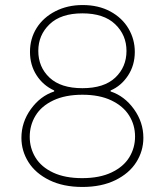

<svg xmlns="http://www.w3.org/2000/svg" viewBox="-20 -735 654 762"><path d="M65 -188Q65 -250 102.5 -302Q140 -354 195 -372V-376Q151 -396 125 -436.5Q99 -477 99 -529Q99 -582 125.5 -624Q152 -666 200 -690.5Q248 -715 308 -715Q371 -715 418 -689.5Q465 -664 490 -621.5Q515 -579 515 -529Q515 -476 488 -435Q461 -394 419 -376V-372Q474 -354 511.5 -302Q549 -250 549 -188Q549 -136 521 -91.5Q493 -47 438 -20Q383 7 307 7Q231 7 176 -20Q121 -47 93 -91.5Q65 -136 65 -188ZM482 -533Q482 -596 437 -639Q392 -682 307 -682Q222 -682 177 -639Q132 -596 132 -533Q132 -469 176.5 -427Q221 -385 307 -385Q393 -385 437.5 -427Q482 -469 482 -533ZM516 -193Q516 -239 492.5 -276.5Q469 -314 422 -336.5Q375 -359 307 -359Q239 -359 191.5 -336.5Q144 -314 121 -276Q98 -238 98 -192Q98 -147 121 -109.5Q144 -72 191 -50Q238 -28 306 -28Q375 -28 422.5 -50.5Q470 -73 493 -110.5Q516 -148 516 -193Z"/></svg>

Font: Be Vietnam Thin
Style: Regular
Weight: 100
Designer: Gabriel Lam
Foundry: TypeRant
Version: Version 4.000